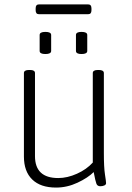

<svg xmlns="http://www.w3.org/2000/svg" viewBox="-20 -841 597 867"><path d="M233 6Q163 6 125.5 -30.5Q88 -67 88 -134V-511Q88 -525 111 -525H116Q138 -525 138 -511V-136Q138 -37 243 -37Q284 -37 327.5 -56.5Q371 -76 399 -107V-511Q399 -525 422 -525H426Q449 -525 449 -511V-150Q449 -85 454 -53Q459 -21 459 -14Q459 -7 451 -3.5Q443 0 433 0Q420 0 415.5 -11Q411 -22 403 -64Q377 -38 330 -16Q283 6 233 6ZM348 -597Q323 -597 323 -611V-683Q323 -697 348 -697Q374 -697 374 -683V-611Q374 -597 348 -597ZM185 -597Q159 -597 159 -611V-683Q159 -697 185 -697Q211 -697 211 -683V-611Q211 -597 185 -597ZM155 -777Q141 -777 141 -795V-803Q141 -821 155 -821H379Q393 -821 393 -803V-795Q393 -777 379 -777Z"/></svg>

Font: Asap ExtraLight
Style: Regular
Weight: 200
Designer: Pablo Cosgaya
Foundry: Omnibus-Type
Version: Version 3.001; ttfautohint (v1.8.4.7-5d5b)